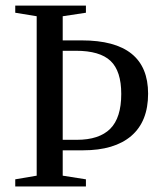

<svg xmlns="http://www.w3.org/2000/svg" viewBox="-20 -675 596 695"><path d="M418.9 -335Q418.9 -418 380.1 -454.6Q341.3 -491.2 254.9 -491.2H207V-168.9H257.8Q338.9 -168.9 378.9 -208.7Q418.9 -248.5 418.9 -335ZM275.9 -528.8Q516.1 -528.8 516.1 -335.9Q516.1 -235.4 455.3 -183.1Q394.5 -130.9 280.8 -130.9H207V-39.1L291 -25.9V0H35.2V-25.9L112.8 -39.1V-616.2L35.2 -628.9V-654.8H291V-628.9L207 -616.2V-528.8Z"/></svg>

Font: Tinos
Style: Regular
Weight: 400
Designer: Steve Matteson
Foundry: Monotype Imaging Inc.
Version: Version 1.23